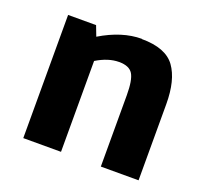

<svg xmlns="http://www.w3.org/2000/svg" viewBox="-104 -706 896 832"><g transform="rotate(20 343.5 -289.5)"><path d="M416 -580V-579Q527 -579 569.5 -520Q612 -461 612 -350V1H438V-328Q438 -398 421.5 -425Q405 -452 358 -452Q308 -452 254 -419V0H80V-568H209L227 -521Q325 -580 416 -580Z"/></g></svg>

Font: Martel Sans Heavy
Style: Regular
Weight: 900
Designer: Dan Reynolds and Mathieu Réguer
Foundry: Dan Reynolds and Mathieu Réguer
Version: Version 1.001;PS 001.001;hotconv 1.0.70;makeotf.lib2.5.58329